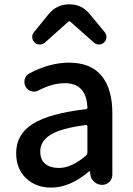

<svg xmlns="http://www.w3.org/2000/svg" viewBox="-20 -854 614 887"><path d="M216.8 12.7Q145.5 12.7 100.1 -30.8Q54.7 -74.2 54.7 -146.5Q54.7 -233.4 131.3 -281.7Q208 -330.1 377 -349.6Q383.8 -349.6 383.8 -357.4Q378.9 -469.7 279.3 -469.7Q222.7 -469.7 158.2 -436.5Q148.4 -430.7 136.7 -430.7Q130.9 -430.7 125 -432.6Q107.4 -437.5 98.6 -453.1Q92.8 -463.9 92.8 -474.6Q92.8 -481.4 93.8 -487.3Q98.6 -505.9 115.2 -514.6Q209 -564.5 298.8 -564.5Q399.4 -564.5 449.2 -503.9Q499 -443.4 499 -331.1V-46.9Q499 -27.3 485.4 -13.7Q471.7 0 452.1 0Q431.6 0 416 -13.2Q400.4 -26.4 397.5 -46.9L395.5 -61.5Q394.5 -63.5 393.1 -63.5Q391.6 -63.5 390.6 -61.5Q302.7 12.7 216.8 12.7ZM252 -78.1Q311.5 -78.1 378.9 -136.7Q383.8 -141.6 383.8 -149.4V-269.5Q383.8 -277.3 377 -276.4Q262.7 -261.7 214.4 -231.9Q166 -202.1 166 -154.3Q166 -115.2 189.5 -96.7Q212.9 -78.1 252 -78.1ZM139.6 -658.2Q128.9 -668 128.9 -683.6Q128.9 -695.3 136.7 -705.1L205.1 -789.1Q242.2 -834 299.8 -834H300.8Q358.4 -834 394.5 -789.1L463.9 -705.1Q471.7 -695.3 471.7 -682.6Q471.7 -668 460.9 -658.2Q451.2 -648.4 437.5 -648.4Q437.5 -648.4 436.5 -648.4Q423.8 -648.4 414.1 -657.2L303.7 -754.9Q301.8 -755.9 299.8 -755.9Q297.9 -755.9 296.9 -754.9L187.5 -657.2Q176.8 -648.4 163.1 -648.4Q149.4 -648.4 139.6 -658.2Z"/></svg>

Font: Gen Jyuu Gothic P Medium
Style: Regular
Weight: 500
Designer: [Source Han Sans]
Ryoko NISHIZUKA  (kana & ideographs); Paul D. Hunt (Latin, Greek & Cyrillic); Wenlong ZHANG  (bopomofo
Version: Version 1.002.20150607